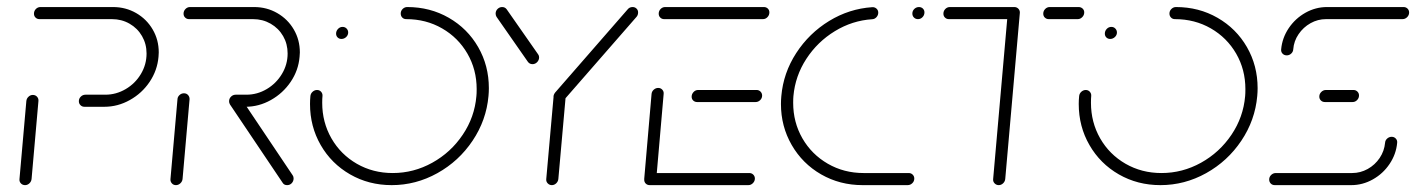

<svg xmlns="http://www.w3.org/2000/svg" viewBox="-20 -539 4123 559"><path d="M53 0Q45.6 0 40.7 -5.2Q35.9 -10.4 36.7 -17.8L56.7 -244.8Q57.4 -252.2 63 -257.4Q68.5 -262.6 75.6 -262.6Q83 -262.6 87.8 -257.4Q92.6 -252.2 91.9 -244.8L71.9 -17.8Q71.1 -10.4 65.6 -5.2Q60 0 53 0ZM209.6 -244.4Q209.6 -252.2 215.4 -257.8Q221.1 -263.3 228.9 -263.3H286.7Q318.1 -263.3 345.9 -279.6Q373.7 -295.9 390.2 -323.5Q406.7 -351.1 406.7 -383.3Q406.7 -411.1 393.5 -433.9Q380.4 -456.7 357.2 -470Q334.1 -483.3 305.9 -483.3H94.8Q88.1 -483.3 83.5 -487.8Q78.9 -492.2 78.9 -499.3Q78.9 -507 84.4 -512.8Q90 -518.5 97.8 -518.5H308.9Q345.9 -518.5 376.5 -500.9Q407 -483.3 424.6 -453.1Q442.2 -423 442.2 -386.3Q442.2 -382.6 441.5 -373.7Q438.1 -334.1 415.7 -300.7Q393.3 -267.4 358.1 -247.8Q323 -228.1 283.7 -228.1H225.9Q218.9 -228.1 214.3 -232.8Q209.6 -237.4 209.6 -244.4Z M492.2 0Q484.8 0 480.2 -5.4Q475.6 -10.7 476.3 -17.8L496.7 -250Q497 -257 502.6 -262.2Q508.1 -267.4 515.6 -267.4Q523 -267.4 527.6 -262.2Q532.2 -257 531.9 -250L511.5 -17.8Q510.7 -10.4 505 -5.2Q499.3 0 492.2 0ZM834.8 -19.6Q834.8 -11.5 829.4 -5.7Q824.1 0 815.9 0Q807 0 803 -6.7L649.6 -234.8Q647 -239.3 647 -244.1Q647 -251.9 652.8 -257.4Q658.5 -263 666.3 -263Q670.4 -263 674.1 -261.1Q677.8 -259.3 679.6 -255.9L832.2 -28.5Q834.8 -24.8 834.8 -19.6ZM647 -244.4Q647 -252.2 652.8 -257.8Q658.5 -263.3 666.3 -263.3H697.4Q728.9 -263.3 756.5 -279.6Q784.1 -295.9 800.7 -323.5Q817.4 -351.1 817.4 -383.3Q817.4 -411.1 804.3 -433.9Q791.1 -456.7 768 -470Q744.8 -483.3 716.7 -483.3H530.4Q523.7 -483.3 519.1 -487.8Q514.4 -492.2 514.4 -499.3Q514.4 -507 520 -512.8Q525.6 -518.5 533.3 -518.5H719.6Q756.7 -518.5 787.2 -500.9Q817.8 -483.3 835.4 -453.1Q853 -423 853 -386.3Q853 -382.6 852.2 -373.7Q848.9 -334.1 826.3 -300.7Q803.7 -267.4 768.7 -247.8Q733.7 -228.1 694.4 -228.1H663.3Q656.3 -228.1 651.7 -232.8Q647 -237.4 647 -244.4Z M958.5 -441.1Q958.5 -448.9 964.1 -454.8Q969.6 -460.7 977.4 -460.7Q984.4 -460.7 989.1 -455.9Q993.7 -451.1 993.7 -444.4Q993.7 -436.7 987.8 -431.1Q981.9 -425.6 974.1 -425.6Q967.4 -425.6 963 -430Q958.5 -434.4 958.5 -441.1ZM1146.7 -499.6Q1146.7 -507.4 1152.4 -513Q1158.1 -518.5 1165.6 -518.5Q1232.2 -518.5 1286.7 -487.2Q1341.1 -455.9 1372.2 -401.9Q1403.3 -347.8 1403.3 -282.2Q1403.3 -271.1 1402.2 -259.3Q1395.9 -188.9 1355.9 -129.3Q1315.9 -69.6 1253.3 -34.8Q1190.7 0 1120.4 0Q1053.7 0 999.3 -31.3Q944.8 -62.6 913.7 -116.7Q882.6 -170.7 882.6 -236.3Q882.6 -247.8 883.7 -259.3Q884.4 -266.7 890.2 -271.9Q895.9 -277 903 -277Q910.4 -277 915 -271.7Q919.6 -266.3 918.9 -259.3Q918.1 -252.6 918.1 -239.6Q918.1 -183 945 -136.1Q971.9 -89.3 1018.9 -62.2Q1065.9 -35.2 1123.3 -35.2Q1184.4 -35.2 1238.5 -65.2Q1292.6 -95.2 1327.2 -146.7Q1361.9 -198.1 1367 -259.3Q1367.8 -265.9 1367.8 -279.6Q1367.8 -336.3 1340.9 -382.8Q1314.1 -429.3 1267.2 -456.3Q1220.4 -483.3 1162.6 -483.3Q1155.6 -483.3 1151.1 -488Q1146.7 -492.6 1146.7 -499.6Z M1610.4 -273Q1617.4 -273 1622.4 -267.8Q1627.4 -262.6 1626.7 -255.2L1605.6 -17.8Q1604.8 -10.4 1599.3 -5.2Q1593.7 0 1586.7 0Q1579.6 0 1574.6 -5.2Q1569.6 -10.4 1570.4 -17.8L1591.5 -255.2Q1592.2 -262.6 1597.8 -267.8Q1603.3 -273 1610.4 -273ZM1549.6 -372.2Q1549.6 -364.1 1543.9 -358.1Q1538.1 -352.2 1530.4 -352.2Q1521.9 -352.2 1517 -358.9L1425.6 -490Q1423 -494.4 1423 -499.3Q1423 -507.4 1428.7 -513Q1434.4 -518.5 1441.9 -518.5Q1450.4 -518.5 1455.2 -511.9L1547 -380.4Q1549.6 -376.7 1549.6 -372.2ZM1821.9 -518.5Q1828.5 -518.5 1833.1 -514.1Q1837.8 -509.6 1837.8 -503Q1837.8 -495.2 1833.3 -490L1622.2 -248.1Q1616.3 -241.5 1607.8 -241.5Q1600.7 -241.5 1596.1 -246.1Q1591.5 -250.7 1591.5 -257.4Q1591.5 -263.3 1596.3 -269.6L1807.8 -512.2Q1813 -518.5 1821.9 -518.5Z M1855.6 -18.1 1877 -265.6Q1877.8 -273 1883.5 -278Q1889.3 -283 1896.3 -283Q1903.7 -283 1908.3 -277.8Q1913 -272.6 1912.2 -265.6L1890.7 -18.1ZM2177.8 -19.3Q2177.8 -11.5 2172 -5.7Q2166.3 0 2158.9 0H1871.5Q1864.8 0 1860.2 -4.4Q1855.6 -8.9 1855.6 -15.9Q1855.6 -23.7 1861.1 -29.4Q1866.7 -35.2 1874.4 -35.2H2161.5Q2168.5 -35.2 2173.1 -30.6Q2177.8 -25.9 2177.8 -19.3ZM1993.7 -257.4Q1993.7 -265.2 1999.3 -271.1Q2004.8 -277 2012.6 -277H2183Q2189.6 -277 2194.3 -272.2Q2198.9 -267.4 2198.9 -260.7Q2198.9 -253 2193.1 -247.4Q2187.4 -241.9 2180 -241.9H2009.6Q2003 -241.9 1998.3 -246.3Q1993.7 -250.7 1993.7 -257.4ZM1897.8 -499.3Q1897.8 -507 1903.3 -512.8Q1908.9 -518.5 1916.7 -518.5H2204.1Q2210.7 -518.5 2215.4 -514.1Q2220 -509.6 2220 -503Q2220 -494.8 2214.4 -489.1Q2208.9 -483.3 2201.1 -483.3H1913.7Q1907 -483.3 1902.4 -487.8Q1897.8 -492.2 1897.8 -499.3Z M2253.7 -236.3Q2253.7 -247.8 2254.8 -259.3Q2260.7 -326.7 2298.1 -384.4Q2335.6 -442.2 2394.1 -478Q2452.6 -513.7 2519.6 -518.1Q2526.7 -518.5 2531.9 -513.9Q2537 -509.3 2537 -502.2Q2537 -494.8 2531.9 -489.1Q2526.7 -483.3 2519.3 -483Q2461.5 -479.3 2410.7 -448.3Q2360 -417.4 2327.6 -367.6Q2295.2 -317.8 2290 -259.3Q2289.3 -252.6 2289.3 -239.6Q2289.3 -183 2316.1 -136.3Q2343 -89.6 2390 -62.4Q2437 -35.2 2494.4 -35.2H2625.6Q2632.6 -35.2 2637.2 -30.6Q2641.9 -25.9 2641.9 -19.3Q2641.9 -11.1 2636.1 -5.6Q2630.4 0 2622.6 0H2491.5Q2425.2 0 2370.7 -31.3Q2316.3 -62.6 2285 -116.9Q2253.7 -171.1 2253.7 -236.3ZM2636.3 -499.6Q2636.3 -507.4 2642 -513Q2647.8 -518.5 2655.6 -518.5Q2662.2 -518.5 2666.9 -514.1Q2671.5 -509.6 2671.5 -503Q2671.5 -494.8 2665.9 -489.1Q2660.4 -483.3 2652.6 -483.3Q2645.6 -483.3 2640.9 -488Q2636.3 -492.6 2636.3 -499.6Z M2949.3 -502.2 2906.7 -17.8Q2905.9 -10.4 2900.4 -5.2Q2894.8 0 2887.8 0Q2880.7 0 2875.7 -5.2Q2870.7 -10.4 2871.5 -17.8L2914.1 -502.2ZM2726.7 -499.3Q2726.7 -507 2732.2 -512.8Q2737.8 -518.5 2745.6 -518.5H2933Q2940 -518.5 2944.6 -513.9Q2949.3 -509.3 2949.3 -502.6Q2949.3 -494.8 2943.5 -489.1Q2937.8 -483.3 2930 -483.3H2742.6Q2735.9 -483.3 2731.3 -487.8Q2726.7 -492.2 2726.7 -499.3ZM3017.4 -499.3Q3017.4 -507 3023 -512.8Q3028.5 -518.5 3036.3 -518.5H3120.4Q3127 -518.5 3131.9 -514.1Q3136.7 -509.6 3136.7 -503Q3136.7 -494.8 3130.9 -489.1Q3125.2 -483.3 3117.8 -483.3H3033.3Q3026.7 -483.3 3022 -487.8Q3017.4 -492.2 3017.4 -499.3Z M3196.7 -441.1Q3196.7 -448.9 3202.2 -454.8Q3207.8 -460.7 3215.6 -460.7Q3222.6 -460.7 3227.2 -455.9Q3231.9 -451.1 3231.9 -444.4Q3231.9 -436.7 3225.9 -431.1Q3220 -425.6 3212.2 -425.6Q3205.6 -425.6 3201.1 -430Q3196.7 -434.4 3196.7 -441.1ZM3384.8 -499.6Q3384.8 -507.4 3390.6 -513Q3396.3 -518.5 3403.7 -518.5Q3470.4 -518.5 3524.8 -487.2Q3579.3 -455.9 3610.4 -401.9Q3641.5 -347.8 3641.5 -282.2Q3641.5 -271.1 3640.4 -259.3Q3634.1 -188.9 3594.1 -129.3Q3554.1 -69.6 3491.5 -34.8Q3428.9 0 3358.5 0Q3291.9 0 3237.4 -31.3Q3183 -62.6 3151.9 -116.7Q3120.7 -170.7 3120.7 -236.3Q3120.7 -247.8 3121.9 -259.3Q3122.6 -266.7 3128.3 -271.9Q3134.1 -277 3141.1 -277Q3148.5 -277 3153.1 -271.7Q3157.8 -266.3 3157 -259.3Q3156.3 -252.6 3156.3 -239.6Q3156.3 -183 3183.1 -136.1Q3210 -89.3 3257 -62.2Q3304.1 -35.2 3361.5 -35.2Q3422.6 -35.2 3476.7 -65.2Q3530.7 -95.2 3565.4 -146.7Q3600 -198.1 3605.2 -259.3Q3605.9 -265.9 3605.9 -279.6Q3605.9 -336.3 3579.1 -382.8Q3552.2 -429.3 3505.4 -456.3Q3458.5 -483.3 3400.7 -483.3Q3393.7 -483.3 3389.3 -488Q3384.8 -492.6 3384.8 -499.6Z M4031.9 -140.7Q4038.9 -140.7 4043.7 -135.7Q4048.5 -130.7 4047.8 -123.3Q4044.8 -90 4025.7 -61.7Q4006.7 -33.3 3977 -16.7Q3947.4 0 3914.1 0H3691.5Q3684.4 0 3679.8 -4.6Q3675.2 -9.3 3675.2 -16.3Q3675.2 -24.1 3680.9 -29.6Q3686.7 -35.2 3694.4 -35.2H3916.7Q3940.7 -35.2 3962 -47Q3983.3 -58.9 3996.9 -79.1Q4010.4 -99.3 4012.6 -123.3Q4013 -130.4 4018.7 -135.6Q4024.4 -140.7 4031.9 -140.7ZM3936.7 -261.1Q3936.7 -253.3 3931.1 -247.6Q3925.6 -241.9 3917.8 -241.9H3837.4Q3830.4 -241.9 3825.7 -246.5Q3821.1 -251.1 3821.1 -257.8Q3821.1 -265.6 3826.9 -271.3Q3832.6 -277 3840.4 -277H3920.7Q3927.4 -277 3932 -272.4Q3936.7 -267.8 3936.7 -261.1ZM3726.3 -377.8Q3718.9 -377.8 3714.1 -382.8Q3709.3 -387.8 3710 -395.2Q3713 -428.5 3732 -456.9Q3751.1 -485.2 3780.7 -501.9Q3810.4 -518.5 3843.7 -518.5H4066.3Q4073.3 -518.5 4078 -513.9Q4082.6 -509.3 4082.6 -502.6Q4082.6 -494.8 4076.9 -489.1Q4071.1 -483.3 4063.3 -483.3H3840.7Q3816.7 -483.3 3795.6 -471.5Q3774.4 -459.6 3760.7 -439.4Q3747 -419.3 3745.2 -395.2Q3744.8 -388.1 3739.3 -383Q3733.7 -377.8 3726.3 -377.8Z"/></svg>

Font: 26F Galaxy Sans Light
Style: Italic
Weight: 300
Italic angle: -5°
Designer: C₂₉H₂₅N₃O₅
Version: Version 1.200